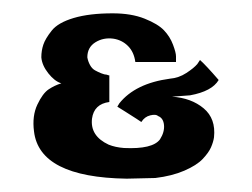

<svg xmlns="http://www.w3.org/2000/svg" viewBox="-20 -267 378 288"><path d="M308 -147Q298 -130 265 -124L238 -122Q267 -120 285.5 -104.5Q304 -89 301 -61Q300 -54 296.5 -46Q293 -38 284 -28.5Q275 -19 256.5 -11Q238 -3 213 0L170 1Q39 -1 31 -70Q28 -93 36 -110Q44 -127 53 -133Q62 -139 72 -142Q62 -145 52.5 -157Q43 -169 42 -181Q42 -191 45 -200Q48 -209 57.5 -221Q67 -233 90.5 -240Q114 -247 149 -247Q177 -247 197 -239Q217 -231 226 -221.5Q235 -212 239.5 -200Q244 -188 244 -182.5Q244 -177 244 -174H183Q181 -189 172 -198Q163 -207 150 -209Q135 -211 123 -203.5Q111 -196 111 -181Q112 -175 115 -169.5Q118 -164 122.5 -161.5Q127 -159 132 -157Q137 -155 140 -155L143 -154H144V-114Q121 -111 118 -89Q115 -63 143 -50Q153 -46 166 -45Q209 -43 220 -58Q227 -69 226 -79.5Q225 -90 217 -93Q214 -96 205.5 -94Q197 -92 192 -84Q192 -84 184.5 -89Q177 -94 168 -99.5Q159 -105 156 -107Q157 -109 159 -112Q183 -142 235 -149Q248 -150 259.5 -157.5Q271 -165 276 -171L280 -177Q289 -169 308 -147Z"/></svg>

Font: RIT Keram
Style: Bold
Weight: 700
Designer: Sanesh MV
Version: Version 1.0